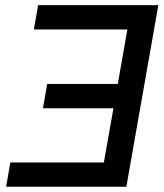

<svg xmlns="http://www.w3.org/2000/svg" viewBox="-20 -713 626 733"><path d="M3.4 0 19.5 -92.8H376.5L413.1 -299.8H144L160.2 -392.6H429.7L466.3 -600.6H109.4L125.5 -693.4H584.5L462.4 0Z"/></svg>

Font: Cascadia Mono
Style: Italic
Weight: 400
Italic angle: -10°
Monospace: yes
Designer: Aaron Bell
Foundry: Saja Typeworks
Version: Version 2404.023; ttfautohint (v1.8.4)